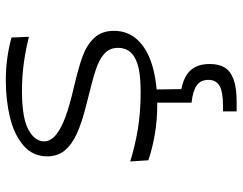

<svg xmlns="http://www.w3.org/2000/svg" viewBox="-107 -444 834 660"><g transform="rotate(-90 310.0 -114.0)"><path d="M511 -491.5 513.5 -431.5Q473 -442 425.8 -448.8Q378.5 -455.5 325.5 -455.5Q278.5 -455.5 242.2 -449Q206 -442.5 183 -426.5Q169 -417 161.5 -404.8Q154 -392.5 154 -379.5Q154 -360 171 -343.5Q188 -327 222 -312.5Q256 -298 309.5 -284.5L342.5 -276.5Q408.5 -261 447.2 -246.8Q486 -232.5 510 -206.8Q534 -181 534 -139Q534 -91.5 502.8 -58Q471.5 -24.5 414.5 -7.5Q357.5 9.5 280.5 9.5Q226 9.5 178.2 1.2Q130.5 -7 89 -21L85 -83.5Q135 -67.5 194 -57.5Q253 -47.5 323.5 -47.5Q361.5 -47.5 392.2 -52Q423 -56.5 445 -69.5L446.5 -70.5Q460.5 -79.5 468 -93.2Q475.5 -107 475.5 -125.5Q475.5 -154.5 455.2 -172.5Q435 -190.5 398.8 -202.2Q362.5 -214 286.5 -232.5Q284 -233.5 281 -234Q219.5 -249 180.8 -266.8Q142 -284.5 122.2 -309.2Q102.5 -334 102.5 -368.5Q102.5 -418.5 140 -450.5Q177.5 -482.5 236.8 -496.8Q296 -511 363.5 -511Q403.5 -511 440 -506Q476.5 -501 511 -491.5ZM420 190Q420 221.5 407.8 241.5Q395.5 261.5 366.8 272Q338 282.5 289 282.5H257V235.5H276.5Q326.5 235.5 346 223Q365.5 210.5 365.5 185.5Q365.5 158.5 346 145Q326.5 131.5 287 127.5V-24H332L334 114L318.5 89.5Q352 94.5 374.2 105.8Q396.5 117 408.2 137.5Q420 158 420 190Z"/></g></svg>

Font: Monaspace Argon Var
Style: Regular
Weight: 400
Designer: Riley Cran and the Lettermatic Team
Version: Version 1.000 (Monaspace Argon Var)